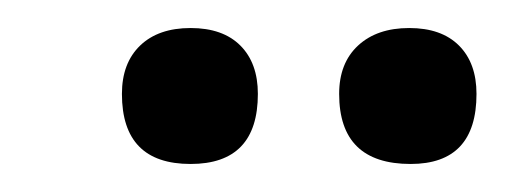

<svg xmlns="http://www.w3.org/2000/svg" viewBox="-20 -586 360 137"><path d="M273 -469Q222 -469 222 -519Q222 -541 235.5 -553.5Q249 -566 272 -566Q295 -566 307.5 -553.5Q320 -541 320 -519Q320 -469 273 -469ZM116 -469Q67 -469 67 -519Q67 -541 80 -553.5Q93 -566 116 -566Q139 -566 151.5 -553.5Q164 -541 164 -519Q164 -469 116 -469Z"/></svg>

Font: Cormorant Garamond Light SemiBold
Style: Italic
Weight: 600
Italic angle: -10°
Version: Version 4.001